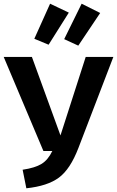

<svg xmlns="http://www.w3.org/2000/svg" viewBox="-29 -999 631 1035"><path d="M582 -692 394 -202Q350 -87 288.5 -41.5Q227 4 113 16L93 -84Q160 -94 195 -115.5Q230 -137 253 -185H205L-9 -692H143L297 -269L433 -692ZM511 -929 393 -753 317 -788 411 -979ZM342 -931 233 -758 156 -790 241 -979Z"/></svg>

Font: FiraSans
Style: Regular
Weight: 600
Designer: Carrois Corporate & Edenspiekermann AG
Foundry: Carrois Corporate GbR & Edenspiekermann AG
Version: Version 3.106;PS 003.106;hotconv 1.0.70;makeotf.lib2.5.58329